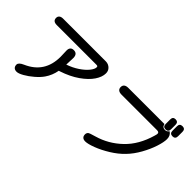

<svg xmlns="http://www.w3.org/2000/svg" viewBox="-41 -1407 2081 2081"><g transform="rotate(45 1000.0 -366.5)"><path d="M156 -707H811Q831 -707 849 -699Q867 -691 880 -677Q903 -653 903 -616Q903 -560 860.5 -497Q818 -434 734.5 -375.5Q651 -317 533 -278L521 -274Q506 -192 461 -127Q432 -85 382 -42Q332 1 282.5 29Q233 57 205 57Q178 57 163.5 43Q149 29 149 3Q149 -29 209 -55Q428 -151 428 -395L425 -490Q425 -518 438.5 -533Q452 -548 479 -548Q507 -548 521 -531.5Q535 -515 535 -483L531 -379Q604 -404 662 -443Q720 -482 752.5 -522.5Q785 -563 785 -591Q785 -602 780 -605.5Q775 -609 761 -609H156Q95 -609 95 -659Q95 -682 110.5 -694.5Q126 -707 156 -707Z M1875 -580Q1875 -533 1850 -456Q1825 -379 1779 -296.5Q1733 -214 1674 -153Q1616 -92 1535 -42Q1454 8 1379 36.5Q1304 65 1265 65Q1238 65 1223.5 51.5Q1209 38 1209 12Q1209 -8 1223 -22Q1234 -32 1306 -52Q1460 -96 1579.5 -210Q1699 -324 1753 -512Q1761 -538 1761 -547Q1761 -560 1753.5 -566Q1746 -572 1729 -572H1185Q1153 -572 1136.5 -585.5Q1120 -599 1120 -624Q1120 -649 1136.5 -662.5Q1153 -676 1185 -676H1739Q1744 -654 1756 -644Q1768 -634 1788 -634Q1803 -634 1813.5 -640Q1824 -646 1834 -660Q1875 -635 1875 -580ZM1748 -755Q1748 -798 1788 -798Q1809 -798 1819.5 -787Q1830 -776 1830 -755V-686Q1830 -665 1819.5 -654Q1809 -643 1788 -643Q1748 -643 1748 -686ZM1852 -755Q1852 -798 1895 -798Q1916 -798 1926.5 -787Q1937 -776 1937 -755V-686Q1937 -665 1926.5 -654Q1916 -643 1895 -643Q1852 -643 1852 -686Z"/></g></svg>

Font: 寒蝉全圆体 Bold
Style: Regular
Weight: 700
Designer: Warren2060
      Designed by Motoya company      

      [Varela Round]
      Joe Prince(Latin component); Avraham Cornf
Foundry: ChillType
Version: Version 3.200